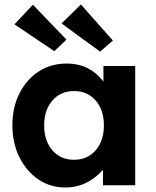

<svg xmlns="http://www.w3.org/2000/svg" viewBox="-20 -822 691 852"><path d="M269 10Q203 10 150 -26Q97 -62 66 -124.5Q35 -187 35 -266Q35 -346 66.5 -408Q98 -470 152 -505Q206 -540 275 -540Q330 -540 371.5 -518Q413 -496 439 -460V-529H580V0H437V-69Q409 -35 365.5 -12.5Q322 10 269 10ZM308 -113Q368 -113 404.5 -155Q441 -197 441 -266Q441 -334 404.5 -376Q368 -418 308 -418Q249 -418 212.5 -376Q176 -334 176 -266Q176 -197 212.5 -155Q249 -113 308 -113ZM424 -593 253 -718 339 -802 481 -642ZM221 -595 44 -714 126 -801 275 -646Z"/></svg>

Font: Lexend Deca SemiBold
Style: Regular
Weight: 600
Designer: Bonnie Shaver-Troup, Thomas Jockin
Foundry: Lexend
Version: Version 1.008; ttfautohint (v1.8.4.7-5d5b)